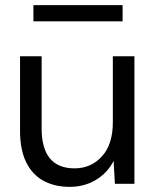

<svg xmlns="http://www.w3.org/2000/svg" viewBox="-20 -715 612 747"><path d="M251 12Q193 12 149.5 -11.5Q106 -35 82 -83.5Q58 -132 58 -206V-496H142V-215Q142 -138 174 -99Q206 -60 270 -60Q334 -60 376.5 -106.5Q419 -153 419 -239V-496H503V0H427L422 -89Q398 -42 353 -15Q308 12 251 12ZM110 -632V-695H457V-632Z"/></svg>

Font: Rethink Sans
Style: Regular
Weight: 400
Designer: The Rethink Sans project authors (Hans Thiessen). DM Sans designed by Colophon Foundry.
Foundry: Rethink Communications LLC
Version: Version 1.001